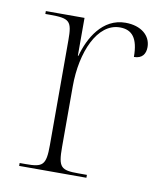

<svg xmlns="http://www.w3.org/2000/svg" viewBox="-67 -599 553 655"><g transform="rotate(10 209.5 -272.0)"><path d="M43 0H276V-10H246C186 -10 176 -18 176 -89V-299C176 -418 222 -525 300 -525C342 -525 364 -499 364 -434C393 -434 404 -452 404 -475C404 -515 370 -544 316 -544C236 -544 194 -468 177 -405H175V-536H41V-526H56C126 -526 134 -518 134 -451V-88C134 -18 123 -10 64 -10H43Z"/></g></svg>

Font: Noto Serif Display ExtraLight
Style: Regular
Weight: 200
Designer: Monotype Design Team
Foundry: Monotype Imaging Inc.
Version: Version 2.009